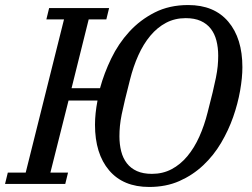

<svg xmlns="http://www.w3.org/2000/svg" viewBox="-41 -730 1001 762"><path d="M551 12Q448 12 392 -54Q336 -120 336 -235Q336 -257 338.5 -281Q341 -305 346 -331H231L159 -45H229L218 0H-21L-10 -45H61L213 -653H143L154 -698H392L381 -653H311L243 -380H356Q372 -439 400.5 -498Q429 -557 472 -604Q515 -651 573 -680.5Q631 -710 706 -710Q809 -710 865 -644Q921 -578 921 -463Q921 -422 912 -370.5Q903 -319 884.5 -266Q866 -213 836.5 -163Q807 -113 765.5 -74Q724 -35 671 -11.5Q618 12 551 12ZM562 -40Q605 -40 640 -58.5Q675 -77 702.5 -110Q730 -143 750 -187.5Q770 -232 783 -284Q795 -330 803 -363.5Q811 -397 816 -422Q821 -447 823 -467.5Q825 -488 825 -509Q825 -541 818 -568.5Q811 -596 795.5 -616Q780 -636 755.5 -647Q731 -658 696 -658Q653 -658 618 -639.5Q583 -621 555.5 -588Q528 -555 508 -510.5Q488 -466 475 -414Q463 -367 455 -334Q447 -301 442 -276Q437 -251 435 -230.5Q433 -210 433 -189Q433 -157 440 -129.5Q447 -102 462.5 -82Q478 -62 502.5 -51Q527 -40 562 -40Z"/></svg>

Font: IBM Plex Serif Text
Style: Italic
Weight: 450
Italic angle: -14°
Designer: Mike Abbink, Paul van der Laan, Pieter van Rosmalen
Foundry: Bold Monday
Version: Version 3.001